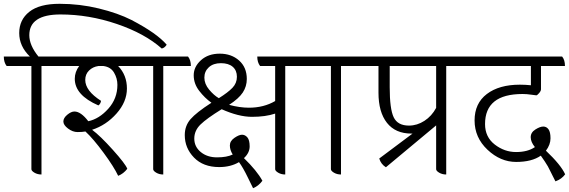

<svg xmlns="http://www.w3.org/2000/svg" viewBox="-45 -897 2990 1009"><path d="M-25 -600H112Q56 -654 56 -723.5Q56 -793 109 -835Q162 -877 268 -877Q374 -877 474.5 -852.5Q575 -828 646 -792Q780 -722 831 -662Q820 -645 805 -642Q716 -721 569 -771Q422 -821 273 -821Q109 -821 109 -712Q109 -659 157 -600H303Q318 -582 318 -550H173V20Q152 20 136 10.5Q120 1 120 -8V-550H-10Q-25 -569 -25 -600Z M958 -550H813V20Q792 20 776 10.5Q760 1 760 -8V-550H576Q622 -502 622 -432Q622 -362 567.5 -300.5Q513 -239 439 -215Q482 -183 548 -109.5Q614 -36 624 -10Q604 16 576 27Q554 -20 499.5 -94Q445 -168 404 -206Q388 -203 362.5 -203Q337 -203 312.5 -221.5Q288 -240 288 -258.5Q288 -277 308.5 -294Q329 -311 346 -311Q380 -311 419 -260Q476 -272 524 -325.5Q572 -379 572 -451Q572 -485 554.5 -515Q537 -545 499 -550H472Q443 -546 423 -526.5Q403 -507 403 -477Q403 -420 486 -367Q483 -350 472 -343Q348 -397 348 -483Q348 -519 371 -550H265Q250 -569 250 -600H943Q958 -582 958 -550Z M1597 -550H1454V20Q1433 20 1417 10.5Q1401 1 1401 -8V-300Q1350 -283 1279.5 -283Q1209 -283 1120 -323Q1042 -275 1009 -243Q976 -211 976 -168.5Q976 -126 1010 -98Q1044 -70 1095.5 -70Q1147 -70 1178 -85Q1163 -109 1163 -132.5Q1163 -156 1187 -172.5Q1211 -189 1227 -189Q1243 -189 1255 -175Q1267 -161 1267 -127.5Q1267 -94 1237 -66Q1305 0 1334 53Q1313 81 1285 92Q1271 64 1258 37Q1232 -17 1211 -45Q1167 -19 1107 -19Q1023 -19 974.5 -69Q926 -119 926 -187Q926 -236 956.5 -271Q987 -306 1066 -357Q1031 -382 1002 -419.5Q973 -457 973 -501.5Q973 -546 1011 -580.5Q1049 -615 1110 -615Q1171 -615 1211.5 -579Q1252 -543 1252 -482Q1252 -443 1231 -411Q1210 -379 1159 -346Q1215 -331 1263 -331Q1341 -331 1401 -366V-550H1322Q1307 -569 1307 -600H1582Q1597 -582 1597 -550ZM1105 -381Q1153 -411 1176.5 -435.5Q1200 -460 1200 -493.5Q1200 -527 1178 -546Q1156 -565 1116 -565Q1076 -565 1052.5 -543.5Q1029 -522 1029 -489Q1029 -456 1054 -426Q1079 -396 1105 -381Z M1892 -550H1747V20Q1726 20 1710 10.5Q1694 1 1694 -8V-550H1564Q1549 -569 1549 -600H1877Q1892 -582 1892 -550Z M2446 -550H2300V20Q2279 20 2263 10.5Q2247 1 2247 -8V-238L1983 -18Q1957 -34 1948 -64L2123 -195H2117Q2033 -195 1988.5 -251.5Q1944 -308 1944 -410V-550H1857Q1842 -569 1842 -600H2431Q2446 -582 2446 -550ZM2247 -550H2003V-438Q2003 -324 2024 -280.5Q2045 -237 2104 -237Q2147 -237 2185.5 -262Q2224 -287 2247 -330Z M2798 -550V-428Q2798 -419 2788 -407.5Q2778 -396 2773.5 -396Q2769 -396 2746 -399.5Q2723 -403 2701 -403Q2504 -403 2504 -245Q2504 -177 2555 -137.5Q2606 -98 2667 -98Q2728 -98 2766 -124Q2744 -151 2744 -176Q2744 -201 2768.5 -216.5Q2793 -232 2810 -232Q2827 -232 2837.5 -217.5Q2848 -203 2848 -170Q2848 -137 2824 -105Q2903 -30 2925 19Q2907 44 2874 56Q2870 48 2860.5 29.5Q2851 11 2846.5 1.5Q2842 -8 2834 -23Q2820 -47 2797 -79Q2750 -46 2667.5 -46Q2585 -46 2517 -110Q2449 -174 2449 -264Q2449 -354 2513.5 -403Q2578 -452 2687 -452Q2715 -452 2745 -449V-550H2410Q2395 -569 2395 -600H2909Q2924 -582 2924 -550Z"/></svg>

Font: Karma Light
Style: Regular
Weight: 300
Designer: Joana Correia
Foundry: Indian Type Foundry
Version: Version 1.202;PS 1.0;hotconv 1.0.78;makeotf.lib2.5.61930; tt